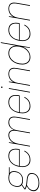

<svg xmlns="http://www.w3.org/2000/svg" viewBox="1824 -2618 992 4747"><g transform="rotate(-90 2320.5 -244.0)"><path d="M162 232Q99 232 53 211.5Q7 191 -16 154Q-39 117 -30 66Q-24 35 -10 10Q4 -15 31.5 -38.5Q59 -62 104 -89L124 -78Q57 -44 28.5 -10Q0 24 -7 64Q-15 108 5.5 141.5Q26 175 68 193.5Q110 212 166 212Q262 212 322 175Q382 138 393 75Q404 11 368 -22Q332 -55 228 -62Q178 -65 142.5 -70.5Q107 -76 82 -83.5Q57 -91 40 -99.5Q23 -108 10 -117L12 -133L118 -208L139 -201L25 -119L21 -133Q34 -128 47.5 -120.5Q61 -113 81.5 -106Q102 -99 137.5 -92.5Q173 -86 232 -82Q310 -77 352.5 -57.5Q395 -38 409 -5.5Q423 27 415 72Q408 115 379 151.5Q350 188 297 210Q244 232 162 232ZM236 -171Q171 -171 132.5 -195Q94 -219 81 -260Q68 -301 77 -351Q87 -406 114.5 -446.5Q142 -487 188 -510Q234 -533 300 -533Q368 -533 406.5 -510Q445 -487 457.5 -446.5Q470 -406 460 -351Q451 -301 424 -260Q397 -219 350.5 -195Q304 -171 236 -171ZM241 -191Q325 -191 375.5 -232.5Q426 -274 439 -352Q454 -435 417 -474Q380 -513 297 -513Q221 -513 166.5 -474Q112 -435 98 -352Q84 -272 124 -231.5Q164 -191 241 -191ZM387 -503 381 -521H561L558 -503Z M739 12Q671 12 628.5 -23Q586 -58 571 -119.5Q556 -181 570 -262Q582 -329 607 -379.5Q632 -430 667 -464.5Q702 -499 745 -516Q788 -533 835 -533Q911 -533 954 -501Q997 -469 1010.5 -412.5Q1024 -356 1012 -283Q1011 -275 1009 -269Q1007 -263 1005 -254H580L583 -272H990Q1005 -359 989 -411.5Q973 -464 933 -489Q893 -514 834 -514Q783 -514 733 -489Q683 -464 645.5 -409.5Q608 -355 592 -268L590 -258Q575 -173 592 -117.5Q609 -62 648.5 -35Q688 -8 739 -8Q814 -8 866 -41Q918 -74 950 -138H972Q951 -94 919 -60Q887 -26 843 -7Q799 12 739 12Z M1070 0 1162 -521H1178L1162 -408Q1197 -471 1246.5 -502Q1296 -533 1356 -533Q1385 -533 1413 -522.5Q1441 -512 1461 -483.5Q1481 -455 1483 -401Q1506 -456 1553 -494.5Q1600 -533 1668 -533Q1722 -533 1757.5 -511.5Q1793 -490 1806 -443Q1819 -396 1805 -318L1749 0H1729L1785 -320Q1803 -421 1772.5 -467Q1742 -513 1665 -513Q1623 -513 1583.5 -492Q1544 -471 1515.5 -429.5Q1487 -388 1476 -325L1419 0H1399L1456 -325Q1473 -423 1444.5 -468Q1416 -513 1353 -513Q1301 -513 1257 -486.5Q1213 -460 1183.5 -409Q1154 -358 1140 -282L1090 0Z M2068 12Q2000 12 1957.5 -23Q1915 -58 1900 -119.5Q1885 -181 1899 -262Q1911 -329 1936 -379.5Q1961 -430 1996 -464.5Q2031 -499 2074 -516Q2117 -533 2164 -533Q2240 -533 2283 -501Q2326 -469 2339.5 -412.5Q2353 -356 2341 -283Q2340 -275 2338 -269Q2336 -263 2334 -254H1909L1912 -272H2319Q2334 -359 2318 -411.5Q2302 -464 2262 -489Q2222 -514 2163 -514Q2112 -514 2062 -489Q2012 -464 1974.5 -409.5Q1937 -355 1921 -268L1919 -258Q1904 -173 1921 -117.5Q1938 -62 1977.5 -35Q2017 -8 2068 -8Q2143 -8 2195 -41Q2247 -74 2279 -138H2301Q2280 -94 2248 -60Q2216 -26 2172 -7Q2128 12 2068 12Z M2405 0 2497 -521H2517L2425 0ZM2538 -677Q2531 -677 2525 -682Q2519 -687 2519 -696Q2519 -705 2525 -710Q2531 -715 2538 -715Q2545 -715 2551 -710Q2557 -705 2557 -696Q2557 -687 2551.5 -682Q2546 -677 2538 -677Z M2572 0 2664 -521H2680L2667 -414Q2704 -477 2755.5 -505Q2807 -533 2865 -533Q2919 -533 2956.5 -512.5Q2994 -492 3009.5 -447.5Q3025 -403 3012 -330L2954 0H2934L2991 -325Q3008 -422 2976 -468Q2944 -514 2864 -514Q2811 -514 2765.5 -488.5Q2720 -463 2688.5 -415Q2657 -367 2644 -296L2592 0Z M3283 12Q3213 12 3168.5 -23Q3124 -58 3107.5 -120Q3091 -182 3105 -261Q3116 -321 3140.5 -370.5Q3165 -420 3201 -457Q3237 -494 3282 -513.5Q3327 -533 3379 -533Q3459 -533 3507.5 -487Q3556 -441 3565 -348L3631 -720H3651L3524 0H3508L3535 -172Q3513 -118 3475.5 -77Q3438 -36 3388.5 -12Q3339 12 3283 12ZM3286 -8Q3348 -8 3401 -40Q3454 -72 3491 -129Q3528 -186 3540 -261Q3553 -334 3538 -391Q3523 -448 3482.5 -480.5Q3442 -513 3379 -513Q3320 -513 3267.5 -482.5Q3215 -452 3178 -395.5Q3141 -339 3127 -261Q3113 -183 3128 -126.5Q3143 -70 3183.5 -39Q3224 -8 3286 -8Z M3854 12Q3786 12 3743.5 -23Q3701 -58 3686 -119.5Q3671 -181 3685 -262Q3697 -329 3722 -379.5Q3747 -430 3782 -464.5Q3817 -499 3860 -516Q3903 -533 3950 -533Q4026 -533 4069 -501Q4112 -469 4125.5 -412.5Q4139 -356 4127 -283Q4126 -275 4124 -269Q4122 -263 4120 -254H3695L3698 -272H4105Q4120 -359 4104 -411.5Q4088 -464 4048 -489Q4008 -514 3949 -514Q3898 -514 3848 -489Q3798 -464 3760.5 -409.5Q3723 -355 3707 -268L3705 -258Q3690 -173 3707 -117.5Q3724 -62 3763.5 -35Q3803 -8 3854 -8Q3929 -8 3981 -41Q4033 -74 4065 -138H4087Q4066 -94 4034 -60Q4002 -26 3958 -7Q3914 12 3854 12Z M4185 0 4277 -521H4293L4280 -414Q4317 -477 4368.5 -505Q4420 -533 4478 -533Q4532 -533 4569.5 -512.5Q4607 -492 4622.5 -447.5Q4638 -403 4625 -330L4567 0H4547L4604 -325Q4621 -422 4589 -468Q4557 -514 4477 -514Q4424 -514 4378.5 -488.5Q4333 -463 4301.5 -415Q4270 -367 4257 -296L4205 0Z"/></g></svg>

Font: DM Sans 10pt Thin
Style: Italic
Weight: 250
Italic angle: -10°
Version: Version 4.004;gftools[0.9.30]